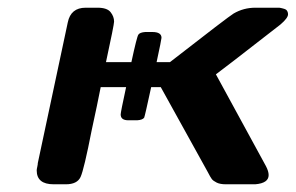

<svg xmlns="http://www.w3.org/2000/svg" viewBox="-20 -478 767 498"><path d="M75.2 -36.1Q75.2 -39.1 76.7 -45.4Q78.1 -51.8 78.1 -55.2L155.8 -419.9Q163.6 -458 202.1 -458H232.9Q257.8 -458 266.8 -446.5Q275.9 -435.1 275.9 -421.9Q275.9 -414.1 254.9 -316.9H320.8Q335 -382.8 338.9 -388.2Q342.8 -394 356.9 -395H375Q398.9 -395 398.9 -379.9Q398.9 -376 386.2 -316.9H420.9Q572.8 -435.1 585.9 -442.9Q611.8 -458 642.1 -458H704.1Q705.1 -458 707.5 -457.5Q710 -457 711.9 -456.5Q713.9 -456.1 717 -455.1Q720.2 -454.1 722.2 -452.6Q724.1 -451.2 725.6 -448Q727.1 -444.8 727.1 -440.9Q727.1 -431.2 707 -414.1Q548.8 -291 540 -285.2L669.9 -46.9Q676.8 -33.7 676.8 -23.9Q676.8 -2.9 642.1 0H565.9Q550.8 0 542 -4.4Q533.2 -8.8 529.5 -13.4Q525.9 -18.1 518.1 -33.2L397 -252H372.1Q356 -177.7 354 -172.9Q350.1 -167 335.9 -166H313Q293 -166 293 -181.2Q293 -187 307.1 -252H241.2Q232.4 -207 217.8 -140.1Q197.8 -38.1 189 -19Q180.2 0 150.9 0H119.1Q75.2 0 75.2 -36.1Z"/></svg>

Font: CMU Sans Serif
Style: BoldOblique
Weight: 700
Italic angle: -12°
Version: Version 0.7.0